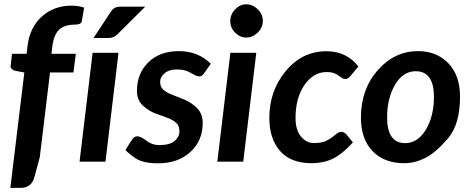

<svg xmlns="http://www.w3.org/2000/svg" viewBox="-20 -762 2209 905"><path d="M36.6 -508.3H105.5L109.9 -546.4Q120.6 -633.3 177.5 -684.3Q234.4 -735.4 317.4 -735.4Q349.6 -735.4 376.5 -726.1L365.7 -662.1Q362.3 -646 334 -646Q283.2 -646 258.3 -621.8Q233.4 -597.7 226.6 -542.5L222.7 -508.3H337.4L326.2 -420.4H215.8L167.5 -21L142.1 73.2Q127.9 123.5 78.6 123.5H28.8L94.7 -420.4L55.2 -427.7Q43.9 -429.7 36.9 -435.8Q29.8 -441.9 29.8 -447.8Q29.8 -453.6 36.6 -508.3Z M538.6 -513.2 477.1 0H355L416.5 -513.2ZM491.7 -583H420.9L501 -704.6Q509.3 -717.8 519.5 -724.1Q529.8 -730.5 548.8 -730.5H664.6L533.2 -600.1Q516.1 -583 491.7 -583Z M935.5 -182.1Q935.5 -98.6 877.2 -45.4Q818.8 7.8 725.1 7.8Q652.8 7.8 617.7 -16.8Q582.5 -41.5 571.3 -55.2L601.1 -102.1Q612.3 -119.6 627.7 -119.6Q643.1 -119.6 669.9 -98.9Q696.8 -78.1 729.5 -78.1Q781.2 -78.1 803.5 -97.9Q825.7 -117.7 825.7 -141.1Q825.7 -164.1 817.1 -175.3Q808.6 -186.5 794.4 -194.8Q780.3 -203.1 762.2 -209.2Q744.1 -215.3 711.9 -227.5Q679.7 -239.7 652.6 -265.4Q625.5 -291 625.5 -334Q625.5 -415 679 -468Q732.4 -521 823.2 -521Q914.1 -521 973.6 -461.4L941.9 -416.5Q931.6 -401.9 920.9 -401.9Q909.7 -401.9 900.6 -407Q891.6 -412.1 869.9 -423.3Q848.1 -434.6 812.5 -434.6Q776.9 -434.6 755.9 -416.7Q734.9 -398.9 734.9 -377.9Q734.9 -356.9 743.4 -346.2Q752 -335.4 766.1 -327.4Q780.3 -319.3 798.3 -312.7Q816.4 -306.2 849.4 -292.5Q882.3 -278.8 908.9 -252.2Q935.5 -225.6 935.5 -182.1Z M1141.1 -585Q1111.3 -585 1088.4 -607.9Q1065.4 -630.9 1065.4 -662.6Q1065.4 -694.3 1088.4 -718Q1111.3 -741.7 1141.1 -741.7Q1170.9 -741.7 1194.8 -718.5Q1218.8 -695.3 1218.8 -663.6Q1218.8 -631.8 1194.6 -608.4Q1170.4 -585 1141.1 -585ZM1188 -513.2 1126.5 0H1004.4L1065.9 -513.2Z M1249.5 -206.5Q1249.5 -334 1326.9 -427.2Q1404.3 -520.5 1519 -520.5Q1613.3 -520.5 1669.4 -448.7L1629.9 -401.4Q1618.2 -389.6 1608.4 -389.6Q1598.6 -389.6 1591.6 -394.8Q1584.5 -399.9 1567.4 -411.1Q1550.3 -422.4 1519.5 -422.4Q1457.5 -422.4 1415.3 -361.6Q1373 -300.8 1373 -206.1Q1373 -149.4 1398.4 -118.7Q1423.8 -87.9 1459 -87.9Q1494.1 -87.9 1512.9 -96.2Q1531.7 -104.5 1544.7 -114.3Q1557.6 -124 1567.9 -132.3Q1578.1 -140.6 1589.4 -140.6Q1600.6 -140.6 1612.3 -128.9L1643.6 -90.8Q1592.3 -34.7 1548.1 -13.7Q1503.9 7.3 1449.2 7.3Q1350.6 7.3 1300 -50.3Q1249.5 -107.9 1249.5 -206.5Z M1885.3 7.3Q1790.5 7.3 1735.8 -50Q1681.2 -107.4 1681.2 -207.5Q1681.2 -340.8 1760.3 -430.9Q1839.4 -521 1950.7 -521Q2038.1 -521 2093.3 -463.9Q2148.4 -406.7 2148.4 -306.2Q2148.4 -174.8 2090.3 -107.9Q2032.2 -41 1983.2 -16.8Q1934.1 7.3 1885.3 7.3ZM1804.7 -208.5Q1804.7 -87.4 1889.6 -87.4Q1949.2 -87.4 1987.3 -150.9Q2025.4 -214.4 2025.4 -305.2Q2025.4 -426.3 1939.5 -426.3Q1879.4 -426.3 1842 -362.5Q1804.7 -298.8 1804.7 -208.5Z"/></svg>

Font: Lato-BoldItalic
Style: Bold Italic
Weight: 700
Italic angle: -7°
Designer: Lukasz Dziedzic
Foundry: tyPoland Lukasz Dziedzic
Version: Version 1.104; Western+Polish opensource